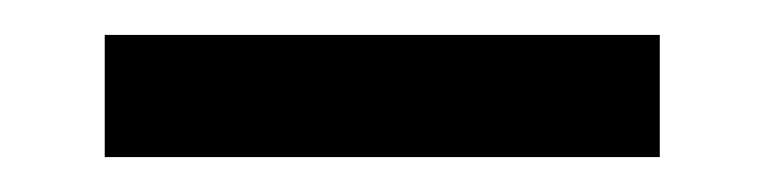

<svg xmlns="http://www.w3.org/2000/svg" viewBox="-20 -313 439 110"><path d="M40 -293H358V-223H40Z"/></svg>

Font: Arima Thin SemiBold
Style: Regular
Weight: 600
Version: Version 1.100